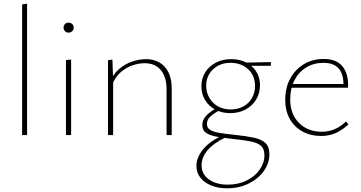

<svg xmlns="http://www.w3.org/2000/svg" viewBox="-20 -733 1961 1042"><path d="M100 0V-709L127 -713V0Z M338 0V-407L366 -410V0ZM352 -556Q340 -556 332.5 -564Q325 -572 325 -583Q325 -595 332.5 -602.5Q340 -610 352 -610Q364 -610 372 -602.5Q380 -595 380 -583Q380 -572 372 -564Q364 -556 352 -556Z M884 0V-247Q884 -315 853 -352.5Q822 -390 764 -390Q734 -390 699.5 -378.5Q665 -367 635 -341Q605 -315 588 -272L574 -283Q593 -330 626.5 -358.5Q660 -387 699 -399.5Q738 -412 772 -412Q816 -412 847 -393Q878 -374 895 -339Q912 -304 912 -253V0ZM566 0V-406L590 -410L594 -300V0Z M1212 289Q1165 289 1127 274Q1089 259 1067.5 231.5Q1046 204 1046 167Q1046 122 1082.5 77Q1119 32 1196 -2L1207 11Q1137 45 1105.5 83.5Q1074 122 1074 163Q1074 212 1113.5 240.5Q1153 269 1216 269Q1273 269 1318 247Q1363 225 1389 188Q1415 151 1415 110Q1415 75 1396.5 58.5Q1378 42 1340.5 34.5Q1303 27 1243 21Q1198 16 1160 9.5Q1122 3 1100 -11Q1078 -25 1078 -54Q1078 -73 1087 -88.5Q1096 -104 1114 -119Q1132 -134 1159 -149L1174 -136Q1139 -117 1121 -100Q1103 -83 1103 -60Q1103 -39 1121 -28Q1139 -17 1173 -11.5Q1207 -6 1255 -1Q1315 5 1357 14Q1399 23 1420.5 43Q1442 63 1442 104Q1442 153 1411.5 195.5Q1381 238 1329 263.5Q1277 289 1212 289ZM1229 -119Q1184 -119 1148.5 -138Q1113 -157 1093 -190Q1073 -223 1073 -265Q1073 -308 1094 -341Q1115 -374 1151.5 -393Q1188 -412 1234 -412Q1303 -412 1347 -372.5Q1391 -333 1391 -270Q1391 -227 1370 -192.5Q1349 -158 1312.5 -138.5Q1276 -119 1229 -119ZM1232 -139Q1271 -139 1301 -155.5Q1331 -172 1347.5 -201Q1364 -230 1364 -267Q1364 -323 1326.5 -357.5Q1289 -392 1231 -392Q1174 -392 1136.5 -357Q1099 -322 1099 -267Q1099 -231 1116.5 -201.5Q1134 -172 1163.5 -155.5Q1193 -139 1232 -139ZM1314 -376 1298 -393 1450 -396V-376Z M1724 5Q1666 5 1621.5 -19.5Q1577 -44 1552.5 -88Q1528 -132 1528 -190Q1528 -258 1555.5 -307.5Q1583 -357 1629.5 -385Q1676 -413 1736 -413Q1804 -413 1836.5 -375.5Q1869 -338 1869 -274Q1869 -270 1869 -265.5Q1869 -261 1868 -257H1844V-274Q1844 -334 1816.5 -363Q1789 -392 1736 -392Q1683 -392 1642 -367Q1601 -342 1578 -297.5Q1555 -253 1555 -193Q1555 -114 1602.5 -66Q1650 -18 1727 -18Q1761 -18 1794 -31Q1827 -44 1858 -74L1871 -57Q1846 -35 1821.5 -21Q1797 -7 1773 -1Q1749 5 1724 5ZM1552 -257 1557 -277H1862V-257Z"/></svg>

Font: Ysabeau Office Thin
Style: Regular
Weight: 250
Designer: Christian Thalmann (Catharsis Fonts)
Version: Version 2.001;gftools[0.9.30]; featfreeze: tnum,lnum,ss02